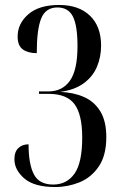

<svg xmlns="http://www.w3.org/2000/svg" viewBox="-20 -744 487 773"><path d="M202 9Q118 9 78 -25.5Q38 -60 38 -103Q38 -133 54 -148Q70 -163 95 -163Q95 -83 116.5 -42Q138 -1 194 -1Q249 -1 280 -45Q311 -89 311 -190Q311 -283 280 -324.5Q249 -366 177 -366H137V-376H175Q231 -376 261.5 -419Q292 -462 292 -558Q292 -641 273.5 -677.5Q255 -714 211 -714Q164 -714 146 -670Q128 -626 128 -530Q93 -530 72 -545Q51 -560 51 -597Q51 -649 94 -686.5Q137 -724 218 -724Q297 -724 342 -681Q387 -638 387 -560Q387 -515 370.5 -475.5Q354 -436 317.5 -409Q281 -382 222 -374Q276 -372 318 -353.5Q360 -335 384 -295.5Q408 -256 408 -192Q408 -118 377.5 -73.5Q347 -29 300 -10Q253 9 202 9Z"/></svg>

Font: Noto Serif Display ExtraCondensed Medium
Style: Regular
Weight: 500
Width: 2
Designer: Monotype Design Team
Foundry: Monotype Imaging Inc.
Version: Version 2.009